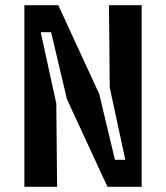

<svg xmlns="http://www.w3.org/2000/svg" viewBox="-20 -720 640 740"><path d="M526 -700V0H394.2L238 -337.8L177 -596H137L197 -321L200 0H74V-700H204.6L362.6 -357.4L423 -104H463L403 -382.6L400 -700Z"/></svg>

Font: Fliege Mono Thin
Style: Regular
Weight: 100
Version: Version 0.020;Glyphs 3.3 (3306)